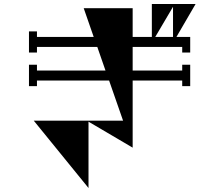

<svg xmlns="http://www.w3.org/2000/svg" viewBox="-20 -859 1040 961"><path d="M959 -839 863 -674H932V-596H892V-624H644V-506H892V-535H932V-428H892V-456H644V-120L423 -250V82L149 -255H596L526 -456H165V-428H125V-535H165V-506H508L467 -624H165V-596H125V-702H165V-674H449L399 -818H644V-674H740V-839ZM846 -825 757 -674H846Z"/></svg>

Font: Chokokutai
Style: Regular
Weight: 400
Designer: 108号,108go
Foundry: Font Zone 108
Version: Version 1.000; ttfautohint (v1.8.3)